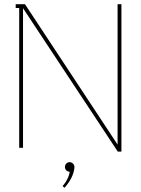

<svg xmlns="http://www.w3.org/2000/svg" viewBox="-20 -699 665 908"><path d="M332 90.8V94.2Q327.1 141.6 285.2 189L275.9 181.2Q290.5 164.6 299.8 145Q309.1 125.5 309.1 112.8Q299.8 112.8 293.5 106.4Q287.1 100.1 287.1 90.8Q287.1 81.5 293.5 74.7Q299.8 67.9 309.1 67.9Q318.4 67.9 325.2 74.7Q332 81.5 332 90.8ZM554.2 -679.2V18.1H537.1L88.9 -660.2V0H70.8V-661.1H54.2V-679.2H98.1L536.1 -15.1V-679.2Z"/></svg>

Font: Rawengulk
Style: Light
Weight: 300
Version: Version 0.92